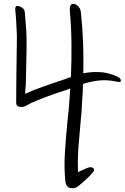

<svg xmlns="http://www.w3.org/2000/svg" viewBox="-20 -909 658 1014"><path d="M348.6 -855.5Q347.7 -869.1 350.6 -876Q353.5 -883.8 358.4 -886.7Q363.3 -888.7 367.2 -888.7Q377 -888.7 388.7 -879.9Q405.3 -866.2 407.2 -843.8Q416 -763.7 418.9 -682.6Q421.9 -602.5 419.9 -521.5Q459 -530.3 503.9 -528.3Q549.8 -527.3 598.6 -504.9Q616.2 -497.1 618.2 -485.4Q618.2 -483.4 618.2 -482.4Q618.2 -472.7 600.6 -477.5Q542 -489.3 498 -483.4Q455.1 -477.5 418 -465.8Q418 -444.3 417 -421.9Q416 -400.4 414.1 -378.9Q412.1 -346.7 410.2 -313.5Q407.2 -281.2 404.3 -249Q398.4 -186.5 393.6 -124Q389.6 -61.5 391.6 1Q405.3 -6.8 419.9 -12.7Q433.6 -19.5 445.3 -23.4Q462.9 -29.3 472.7 -20.5Q482.4 -11.7 470.7 1Q452.1 23.4 431.6 41Q412.1 59.6 390.6 76.2Q377.9 85 362.3 85Q357.4 85 351.6 84Q329.1 80.1 325.2 48.8Q317.4 -28.3 323.2 -107.4Q328.1 -185.5 335.9 -263.7Q339.8 -296.9 342.8 -329.1Q345.7 -361.3 347.7 -393.6Q348.6 -405.3 349.6 -417Q350.6 -429.7 350.6 -441.4Q347.7 -440.4 344.7 -439.5Q340.8 -437.5 337.9 -436.5Q316.4 -429.7 272.5 -415Q227.5 -399.4 186.5 -382.8Q165 -374 146.5 -366.2Q128.9 -357.4 118.2 -350.6Q101.6 -341.8 84 -344.7Q65.4 -347.7 65.4 -366.2Q65.4 -426.8 66.4 -508.8Q67.4 -591.8 68.4 -646.5Q69.3 -689.5 69.3 -718.8Q68.4 -748 66.4 -779.3Q65.4 -795.9 64.5 -814.5Q62.5 -834 60.5 -857.4Q60.5 -859.4 60.5 -861.3Q60.5 -884.8 84 -875Q109.4 -865.2 110.4 -845.7Q111.3 -844.7 111.3 -842.8Q116.2 -780.3 119.1 -742.2Q121.1 -705.1 120.1 -641.6Q120.1 -609.4 118.2 -550.8Q117.2 -492.2 116.2 -460.9Q115.2 -456.1 115.2 -452.1Q115.2 -448.2 114.3 -443.4Q114.3 -436.5 113.3 -428.7Q113.3 -420.9 113.3 -413.1Q153.3 -432.6 211.9 -453.1Q269.5 -473.6 309.6 -486.3Q313.5 -488.3 317.4 -489.3Q321.3 -490.2 325.2 -491.2Q327.1 -492.2 329.1 -493.2Q331.1 -494.1 333 -495.1Q337.9 -497.1 343.8 -499Q348.6 -500 354.5 -502Q358.4 -590.8 357.4 -678.7Q356.4 -767.6 348.6 -855.5Z"/></svg>

Font: Mrs Husband
Style: Regular
Weight: 400
Version: Version 1.0